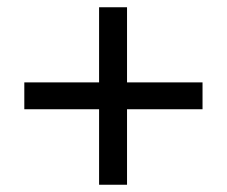

<svg xmlns="http://www.w3.org/2000/svg" viewBox="-20 -609 625 529"><path d="M330 -589H253V-382H47V-308H253V-100H330V-308H538V-382H330Z"/></svg>

Font: Geom Light
Style: Regular
Weight: 300
Version: Version 1.102